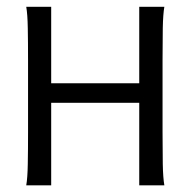

<svg xmlns="http://www.w3.org/2000/svg" viewBox="-20 -555 580 575"><path d="M58.6 0Q62.5 -22 63.2 -63.5Q64 -105 64 -159.2V-375Q64 -429.2 63.2 -470.9Q62.5 -512.7 58.6 -534.7H133.3V-305.7H397V-534.7H472.2Q468.3 -512.7 467.5 -470.9Q466.8 -429.2 466.8 -375V-159.2Q466.8 -105 467.5 -63.5Q468.3 -22 472.2 0H397V-247.1H133.3V0Z"/></svg>

Font: Harmattan
Style: Regular
Weight: 400
Designer: George W. Nuss III and SIL International
Foundry: SIL International
Version: Version 4.000